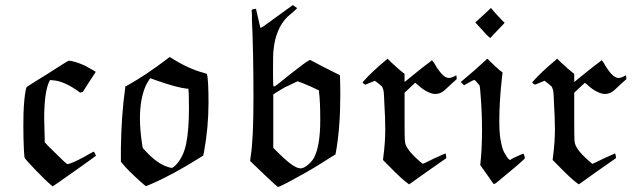

<svg xmlns="http://www.w3.org/2000/svg" viewBox="-20 -705 2488 756"><path d="M177 -390Q154 -350 154 -238Q154 -220 156 -158V-145L168 -132Q179 -121 208 -92.5Q237 -64 244 -59Q245 -58 255 -61Q282 -70 332 -99Q348 -108 350 -108L352 -104Q355 -100 356 -96L358 -92Q358 -91 279 -35Q200 21 187 29L177 20Q160 6 119.5 -36Q79 -78 77 -84L76 -89Q76 -94 75 -102Q74 -110 74 -118Q72 -158 72 -208Q72 -264 74 -288Q78 -343 84 -361Q84 -363 167 -414Q248 -466 250 -466Q255 -465 260 -465Q292 -458 319 -444Q357 -423 357 -422Q345 -404 331 -382L306 -343L301 -342L296 -340Q233 -387 186 -389Z M456 -121Q458 -254 473 -359V-364L486 -371Q555 -410 637 -472Q646 -480 649 -480Q650 -480 651 -479Q721 -434 783 -418L795 -414Q801 -389 801 -300Q801 -203 783 -105Q780 -94 780 -92L770 -86Q659 -16 572 21L554 28Q549 24 533 10Q480 -38 463 -60L456 -68ZM724 -278Q724 -341 722 -349V-356H715Q677 -360 597 -388L572 -397Q570 -397 555 -370Q531 -317 531 -239Q531 -193 540 -134Q541 -124 544.5 -119.5Q548 -115 564 -99Q605 -58 643 -47Q652 -44 656 -44Q661 -44 670 -53Q702 -85 713 -139Q724 -193 724 -278Z M988 -670 1005 -596Q1005 -595 1010 -597Q1013 -598 1028 -609Q1072 -641 1133 -685L1150 -673Q1149 -671 1131.5 -655.5Q1114 -640 1112 -639Q1065 -592 1057 -508Q1055 -494 1055 -427Q1055 -367 1057 -365Q1060 -362 1077 -376Q1118 -410 1149 -433Q1195 -469 1201 -469Q1206 -467 1211 -464Q1228 -454 1318 -409L1319 -396Q1319 -394 1319.5 -372Q1320 -350 1320 -334Q1320 -203 1303 -108L1301 -97L1278 -83Q1210 -39 1163 -14Q1083 31 1074 31Q1070 29 1025 -13.5Q980 -56 965 -71L967 -89Q978 -155 978 -319Q978 -500 972 -627Q972 -632 972 -638Q972 -644 972 -648Q972 -652 971.5 -656Q971 -660 971 -662V-664Q971 -668 979 -669Q988 -671 988 -670ZM1173 -377 1152 -385Q1151 -385 1142 -380.5Q1133 -376 1119.5 -369.5Q1106 -363 1101 -361Q1091 -355 1066 -340L1056 -333V-123L1076 -103Q1120 -59 1145 -47Q1157 -42 1163 -42Q1176 -42 1192.5 -56Q1209 -70 1217 -85Q1241 -132 1241 -232Q1241 -310 1236 -343V-349L1223 -355Q1208 -363 1173 -377Z M1498 -467 1506 -474 1519 -461Q1553 -429 1573 -414V-382L1626 -425Q1638 -435 1652.5 -446Q1667 -457 1674 -462L1681 -468L1688 -459Q1715 -411 1736 -401Q1742 -398 1748 -398Q1756 -398 1768 -404Q1770 -405 1772 -406Q1774 -407 1775 -408H1777Q1777 -404 1778 -400V-393L1760 -377Q1740 -359 1732 -351Q1715 -335 1694 -335Q1682 -335 1667 -342Q1646 -351 1625 -371L1615 -379Q1612 -376 1604 -369Q1596 -362 1589 -355L1573 -340V-243Q1573 -164 1574 -151.5Q1575 -139 1580 -129Q1591 -108 1619 -82Q1643 -60 1645 -60Q1647 -60 1689 -81Q1733 -101 1734 -101Q1735 -100 1736.5 -91.5Q1738 -83 1737 -82Q1704 -59 1664 -31L1591 21Q1564 3 1508 -55L1488 -75L1490 -92Q1497 -147 1497 -196Q1497 -241 1493 -305Q1492 -349 1488 -355Q1486 -359 1486 -361Q1486 -364 1468 -378L1456 -387L1439 -380Q1421 -372 1420 -372Q1419 -371 1413.5 -374.5Q1408 -378 1408 -380Q1408 -382 1413 -387Q1443 -421 1498 -467Z M1852 -617Q1896 -658 1904 -665Q1912 -673 1913 -673H1914Q1914 -672 1929 -655Q1945 -637 1955 -627L1967 -615L1910 -555L1896 -568Q1855 -612 1853 -615Q1853 -616 1852.5 -616Q1852 -616 1852 -617ZM1807 -369Q1801 -376 1794 -382L1806 -392Q1845 -424 1899 -474Q1934 -439 1949 -427L1959 -420L1956 -395Q1946 -304 1946 -227Q1946 -171 1954 -139Q1959 -113 1970 -97Q1980 -79 1988 -75Q1990 -75 1993 -78Q1997 -81 2018 -90.5Q2039 -100 2041 -100Q2042 -100 2044.5 -92Q2047 -84 2047 -83Q2047 -78 1970 -15Q1930 20 1925 20Q1923 20 1898 -17L1871 -55Q1878 -117 1878 -193Q1878 -268 1871 -347Q1870 -363 1868 -369Q1851 -390 1848 -390Q1843 -390 1819 -376Z M2166 -467 2174 -474 2187 -461Q2221 -429 2241 -414V-382L2294 -425Q2306 -435 2320.5 -446Q2335 -457 2342 -462L2349 -468L2356 -459Q2383 -411 2404 -401Q2410 -398 2416 -398Q2424 -398 2436 -404Q2438 -405 2440 -406Q2442 -407 2443 -408H2445Q2445 -404 2446 -400V-393L2428 -377Q2408 -359 2400 -351Q2383 -335 2362 -335Q2350 -335 2335 -342Q2314 -351 2293 -371L2283 -379Q2280 -376 2272 -369Q2264 -362 2257 -355L2241 -340V-243Q2241 -164 2242 -151.5Q2243 -139 2248 -129Q2259 -108 2287 -82Q2311 -60 2313 -60Q2315 -60 2357 -81Q2401 -101 2402 -101Q2403 -100 2404.5 -91.5Q2406 -83 2405 -82Q2372 -59 2332 -31L2259 21Q2232 3 2176 -55L2156 -75L2158 -92Q2165 -147 2165 -196Q2165 -241 2161 -305Q2160 -349 2156 -355Q2154 -359 2154 -361Q2154 -364 2136 -378L2124 -387L2107 -380Q2089 -372 2088 -372Q2087 -371 2081.5 -374.5Q2076 -378 2076 -380Q2076 -382 2081 -387Q2111 -421 2166 -467Z"/></svg>

Font: KaTeX_Fraktur
Style: Regular
Weight: 400
Version: Version 1.1; ttfautohint (v1.3)